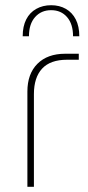

<svg xmlns="http://www.w3.org/2000/svg" viewBox="-20 -716 337 736"><path d="M176 -696Q208 -696 232.5 -682Q257 -668 270.5 -641.5Q284 -615 284 -577H260Q260 -624 237 -650.5Q214 -677 176 -677Q138 -677 114.5 -650.5Q91 -624 91 -577H67Q67 -615 80.5 -641.5Q94 -668 119 -682Q144 -696 176 -696ZM85 0V-365Q85 -433 123.5 -471.5Q162 -510 230 -510H282V-487H237Q173 -487 141.5 -453Q110 -419 110 -355V0Z"/></svg>

Font: MuseoModerno Thin
Style: Regular
Weight: 100
Designer: Pablo Cosgaya, Héctor Gatti, Marcela Romero, and the Authors of The MuseoModerno Project.
Foundry: Omnibus-Type Team
Version: Version 1.003